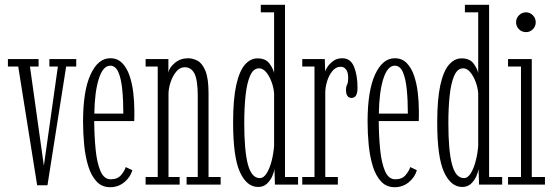

<svg xmlns="http://www.w3.org/2000/svg" viewBox="-20 -770 2307 801"><path d="M135 3 56 -492.5H13V-523.5H141V-492.5H105L163 -78.5L221.5 -492.5H186V-523.5H298V-492.5H256L178 3Z M439.5 11Q405 11 382.8 -13Q360.5 -37 348.2 -76.8Q336 -116.5 331.2 -165Q326.5 -213.5 326.5 -262.5Q326.5 -391.5 357.8 -459.2Q389 -527 440 -527Q470 -527 489.5 -507.2Q509 -487.5 520.2 -454.8Q531.5 -422 536 -383.2Q540.5 -344.5 540.5 -306.5Q540.5 -296 540.5 -285.5Q540.5 -275 540 -265H373Q373.5 -201.5 379 -146Q384.5 -90.5 399.2 -56.2Q414 -22 442 -22Q470 -22 484.8 -39.2Q499.5 -56.5 504.5 -73L532 -60Q524.5 -31.5 499 -10.2Q473.5 11 439.5 11ZM440 -496Q410 -496 392.5 -442.2Q375 -388.5 373.5 -296H494.5Q494.5 -351.5 490 -396.8Q485.5 -442 473.8 -469Q462 -496 440 -496Z M587.5 0V-31.5H638V-492.5H587.5V-523.5H682.5V-467.5Q686.5 -488.5 709.8 -507.8Q733 -527 765 -527Q784 -527 803.8 -516.8Q823.5 -506.5 836.8 -475Q850 -443.5 850 -380.5V-31.5H900.5V0H758.5V-31.5H805V-369Q805 -434.5 791.8 -462Q778.5 -489.5 750.5 -489.5Q730.5 -489.5 715.5 -471.5Q700.5 -453.5 691.8 -427.5Q683 -401.5 683 -377.5V-31.5H729.5V0Z M1057 10Q1009.5 10 981 -52Q952.5 -114 952.5 -259Q952.5 -356 965.5 -414.8Q978.5 -473.5 1001.5 -500Q1024.5 -526.5 1054 -526.5Q1088.5 -526.5 1104.2 -504.8Q1120 -483 1123.5 -465.5V-718.5H1068V-750H1169V-31.5H1223.5V0H1127L1125 -66Q1123.5 -52.5 1115.8 -34.8Q1108 -17 1093.5 -3.5Q1079 10 1057 10ZM1064 -27Q1080.5 -27 1093.2 -48.2Q1106 -69.5 1113.8 -100.8Q1121.5 -132 1123.5 -162V-381Q1121.5 -406 1112.2 -430Q1103 -454 1089.8 -469.5Q1076.5 -485 1061 -485Q1037 -485 1023.5 -454.2Q1010 -423.5 1004.5 -372Q999 -320.5 999 -256.5Q999 -141 1014.2 -84Q1029.5 -27 1064 -27Z M1241 0V-31.5H1292V-492.5H1241V-523.5H1335L1336.5 -471.5Q1337 -476.5 1345.5 -490Q1354 -503.5 1369.8 -515.2Q1385.5 -527 1408 -527Q1442.5 -527 1457 -491.5Q1471.5 -456 1471.5 -403.5Q1471.5 -361.5 1447 -361.5Q1423.5 -361.5 1423.5 -395Q1423.5 -409 1428 -417Q1432.5 -425 1432.5 -445Q1432.5 -469.5 1423.5 -480.5Q1414.5 -491.5 1401.5 -491.5Q1381.5 -491.5 1367 -474Q1352.5 -456.5 1344.8 -431.5Q1337 -406.5 1337 -383V-31.5H1389.5V0Z M1626.5 11Q1592 11 1569.8 -13Q1547.5 -37 1535.2 -76.8Q1523 -116.5 1518.2 -165Q1513.5 -213.5 1513.5 -262.5Q1513.5 -391.5 1544.8 -459.2Q1576 -527 1627 -527Q1657 -527 1676.5 -507.2Q1696 -487.5 1707.2 -454.8Q1718.5 -422 1723 -383.2Q1727.5 -344.5 1727.5 -306.5Q1727.5 -296 1727.5 -285.5Q1727.5 -275 1727 -265H1560Q1560.5 -201.5 1566 -146Q1571.5 -90.5 1586.2 -56.2Q1601 -22 1629 -22Q1657 -22 1671.8 -39.2Q1686.5 -56.5 1691.5 -73L1719 -60Q1711.5 -31.5 1686 -10.2Q1660.5 11 1626.5 11ZM1627 -496Q1597 -496 1579.5 -442.2Q1562 -388.5 1560.5 -296H1681.5Q1681.5 -351.5 1677 -396.8Q1672.5 -442 1660.8 -469Q1649 -496 1627 -496Z M1908.5 10Q1861 10 1832.5 -52Q1804 -114 1804 -259Q1804 -356 1817 -414.8Q1830 -473.5 1853 -500Q1876 -526.5 1905.5 -526.5Q1940 -526.5 1955.8 -504.8Q1971.5 -483 1975 -465.5V-718.5H1919.5V-750H2020.5V-31.5H2075V0H1978.5L1976.5 -66Q1975 -52.5 1967.2 -34.8Q1959.5 -17 1945 -3.5Q1930.5 10 1908.5 10ZM1915.5 -27Q1932 -27 1944.8 -48.2Q1957.5 -69.5 1965.2 -100.8Q1973 -132 1975 -162V-381Q1973 -406 1963.8 -430Q1954.5 -454 1941.2 -469.5Q1928 -485 1912.5 -485Q1888.5 -485 1875 -454.2Q1861.5 -423.5 1856 -372Q1850.5 -320.5 1850.5 -256.5Q1850.5 -141 1865.8 -84Q1881 -27 1915.5 -27Z M2175 -636Q2157 -636 2145 -648Q2133 -660 2133 -677Q2133 -694 2145 -706.2Q2157 -718.5 2175 -718.5Q2191 -718.5 2203 -706.2Q2215 -694 2215 -677Q2215 -660 2203 -648Q2191 -636 2175 -636ZM2099.5 0V-31.5H2153.5V-492.5H2099.5V-523.5H2198.5V-31.5H2253.5V0Z"/></svg>

Font: Imbue 10pt ExtraLight
Style: Regular
Weight: 200
Designer: Tyler Finck
Foundry: Etcetera Type Company
Version: Version 1.102; ttfautohint (v1.8.3)